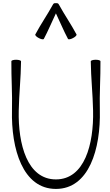

<svg xmlns="http://www.w3.org/2000/svg" viewBox="-20 -1199 714 1250"><path d="M265 -945C294 -999 317 -1056 344 -1112C371 -1056 394 -999 423 -945C426 -941 440 -943 455 -951C471 -959 481 -970 478 -975C443 -1041 399 -1104 363 -1170C360 -1177 352 -1180 344 -1178C336 -1180 328 -1177 325 -1170C289 -1104 245 -1041 210 -975C207 -970 217 -959 233 -951C248 -943 262 -941 265 -945ZM54 -800C53 -694 61 -587 58 -481C52 -230 128 31 344 31C560 31 636 -230 630 -481C627 -587 635 -694 634 -800C634 -806 620 -810 603 -810C585 -810 571 -805 571 -800C572 -693 584 -586 586 -479C591 -261 531 -31 344 -31C157 -31 97 -261 102 -479C104 -586 116 -693 117 -800C117 -805 103 -810 85 -810C68 -810 54 -806 54 -800Z"/></svg>

Font: Nupuram ExtraLight
Style: Regular
Weight: 200
Designer: Santhosh Thottingal (santhosh.thottingal@gmail.com)
Foundry: SMC
Version: Version 1.000